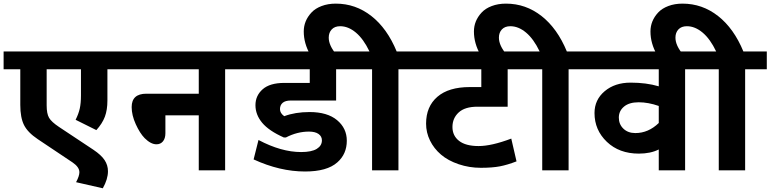

<svg xmlns="http://www.w3.org/2000/svg" viewBox="-35 -934 4226 1053"><path d="M400.4 10.6Q400.4 -17.7 362.5 -43.5L171.9 -170.9Q116.8 -207.8 96.6 -248.5Q76.3 -289.2 76.3 -358.4V-554.1H-15.2V-651.7H661.8V-554.1H554.1V-383.2Q554.1 -331.1 540.2 -294Q526.3 -256.8 493.4 -220.4L379.7 -277Q395.9 -309.4 402.4 -338.5Q409 -367.5 409 -411.5V-554.1H220.9V-355.9Q220.9 -310.4 234.1 -287.9Q247.2 -265.4 288.2 -238.1L477.2 -112.7Q520.2 -83.9 538.7 -55.9Q557.1 -27.8 557.1 5.1Q557.1 48.5 528.8 98.6L382.2 65.2Q400.4 31.3 400.4 10.6Z M1055.1 0V-301.3H872.1V-203.2Q872.1 -174.9 858.7 -158.7Q845.3 -142.6 823.1 -142.6Q792.2 -142.6 758.3 -176.4Q732.1 -203.2 709.6 -252.8Q687.1 -302.3 687.1 -346.8Q687.1 -420.1 767.9 -420.1H1055.1V-554.1H631.4V-651.7H1318.5V-554.1H1199.7V0Z M1638 6.6Q1500 6.6 1355.9 -59.7L1382.7 -166.3Q1507.6 -100.1 1616.3 -100.1Q1673.9 -100.1 1702.2 -117.5Q1730.5 -135 1730.5 -164.3Q1730.5 -186 1712.1 -199.2Q1693.6 -212.3 1659.3 -212.3Q1595 -212.3 1532.9 -180H1521.7Q1439.8 -216.4 1402.9 -260.6Q1366 -304.9 1366 -357.2Q1366 -409.5 1405.5 -444.4Q1444.9 -479.3 1524.8 -479.3H1663.8V-554.1H1288.2V-651.7H1939.8V-554.1H1808.4V-382.7H1559.7Q1529.8 -382.7 1515.2 -370.1Q1500.5 -357.4 1500.5 -335.4Q1500.5 -313.4 1523.8 -296.8Q1583.9 -319.5 1662.8 -319.5Q1760.4 -319.5 1813.7 -275Q1867 -230.5 1867 -162.3Q1867 -89 1815 -43.5Q1758.8 6.6 1638 6.6Z M2005.6 0V-554.1H1909.5V-651.7H1991.4Q1958.5 -720.4 1916.8 -755.3Q1875.1 -790.2 1830.6 -790.2Q1800.8 -790.2 1784.4 -772.8Q1767.9 -755.3 1767.9 -727.5Q1767.9 -683.5 1811.4 -633.5H1666.8Q1630.9 -695.7 1630.9 -761.4Q1630.9 -820 1673.4 -865.5Q1694.1 -887.8 1728.8 -900.9Q1763.4 -914.1 1806.9 -914.1Q1915.1 -914.1 2001.8 -846.1Q2088.5 -778.1 2140.5 -651.7H2269V-554.1H2150.2V0Z M2301.8 -255.8Q2301.8 -349.8 2363.8 -403.2Q2425.7 -456.5 2541.5 -456.5H2604.7V-554.1H2238.6V-651.7H2873.1V-554.1H2749.2V-348.8H2583.4Q2514.7 -348.8 2480.5 -317.2Q2446.4 -285.6 2446.4 -237.6Q2446.4 -189.6 2482.8 -161.3Q2519.2 -133 2590 -133Q2660.8 -133 2769 -173.9L2797.8 -49Q2748.2 -29.8 2706.5 -21.7Q2664.8 -13.7 2601.6 -13.7Q2538.4 -13.7 2480.3 -33.4Q2422.1 -53.1 2383.5 -86.2Q2344.8 -119.3 2323.3 -163.3Q2301.8 -207.3 2301.8 -255.8Z M2938.8 0V-554.1H2842.8V-651.7H2924.7Q2891.8 -720.4 2850.1 -755.3Q2808.4 -790.2 2763.9 -790.2Q2734.1 -790.2 2717.6 -772.8Q2701.2 -755.3 2701.2 -727.5Q2701.2 -683.5 2744.7 -633.5H2600.1Q2564.2 -695.7 2564.2 -761.4Q2564.2 -820 2606.7 -865.5Q2627.4 -887.8 2662 -900.9Q2696.7 -914.1 2740.1 -914.1Q2848.3 -914.1 2935 -846.1Q3021.7 -778.1 3073.8 -651.7H3202.2V-554.1H3083.4V0Z M3449.4 -204.2Q3520.7 -204.2 3577.9 -259.4V-352.9Q3520.2 -373.1 3467.9 -373.1Q3415.6 -373.1 3387.3 -349.3Q3358.9 -325.6 3358.9 -288.9Q3358.9 -252.3 3384 -228.3Q3409 -204.2 3449.4 -204.2ZM3577.9 0V-114.3Q3532.9 -91.5 3468.7 -91.5Q3361 -91.5 3293.2 -156.2Q3225.5 -220.9 3225.5 -314Q3225.5 -386.8 3281.3 -433.8Q3337.2 -480.8 3423.4 -480.8Q3509.6 -480.8 3577.9 -460.6V-554.1H3171.9V-651.7H3841.3V-554.1H3722.4V0Z M3907 0V-554.1H3810.9V-651.7H3892.8Q3860 -720.4 3818.3 -755.3Q3776.5 -790.2 3732.1 -790.2Q3702.2 -790.2 3685.8 -772.8Q3669.4 -755.3 3669.4 -727.5Q3669.4 -683.5 3712.8 -633.5H3568.3Q3532.4 -695.7 3532.4 -761.4Q3532.4 -820 3574.8 -865.5Q3595.6 -887.8 3630.2 -900.9Q3664.8 -914.1 3708.3 -914.1Q3816.5 -914.1 3903.2 -846.1Q3989.9 -778.1 4042 -651.7H4170.4V-554.1H4051.6V0Z"/></svg>

Font: Khula
Style: Bold
Weight: 700
Designer: Erin McLaughlin, Steve Matteson
Version: Version 1.000;PS 1.0;hotconv 1.0.72;makeotf.lib2.5.5900; ttf